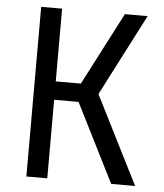

<svg xmlns="http://www.w3.org/2000/svg" viewBox="-52 -776 705 823"><g transform="rotate(5 300.0 -365.0)"><path d="M92 0V-730H182V-417H290L452 -730H550L369 -379L560 0H457L287 -338H182V0Z"/></g></svg>

Font: JetBrains Mono Zero
Style: Regular-Zero
Weight: 400
Designer: Philipp Nurullin, Konstantin Bulenkov
Foundry: JetBrains
Version: Version 2.211